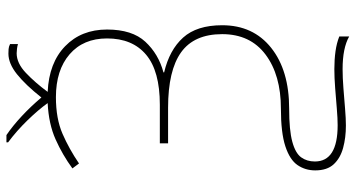

<svg xmlns="http://www.w3.org/2000/svg" viewBox="-268 -620 1079 582"><g transform="rotate(-90 271.0 -329.5)"><path d="M399 -843Q405 -843 412.5 -842.5Q420 -842 428 -838V-814Q422 -816 413.5 -817Q405 -818 400 -818Q370 -818 340.5 -790Q311 -762 283 -724Q371 -720 421.5 -671Q472 -622 472 -544Q472 -468 435 -428Q398 -388 342 -373V-371Q410 -355 447.5 -313.5Q485 -272 485 -195Q485 -101 416.5 -46.5Q348 8 232 8Q167 8 132 17.5Q97 27 84.5 44.5Q72 62 72 86Q72 155 182 155Q202 155 232 152.5Q262 150 294 147.5Q326 145 352 145Q381 145 406 148.5Q431 152 451 160V190Q416 170 352 170Q326 170 294 172.5Q262 175 232 177.5Q202 180 181 180Q144 180 113 171.5Q82 163 63.5 143Q45 123 45 87Q45 57 61 33.5Q77 10 118 -3.5Q159 -17 232 -17Q334 -17 396 -63.5Q458 -110 458 -195Q458 -280 403 -319.5Q348 -359 235 -359H127V-384H244Q346 -384 395.5 -425.5Q445 -467 445 -544Q445 -616 397 -657.5Q349 -699 267 -699Q202 -699 156 -679Q110 -659 66 -629L51 -649Q92 -679 139 -700Q186 -721 249 -724Q229 -752 197 -785Q165 -818 130 -844V-849H152Q180 -830 209.5 -802.5Q239 -775 266 -743Q304 -791 336.5 -817Q369 -843 399 -843Z"/></g></svg>

Font: Noto Sans Thin
Style: Regular
Weight: 100
Designer: Monotype Design Team
Foundry: Monotype Imaging Inc.
Version: Version 2.007